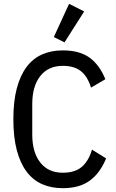

<svg xmlns="http://www.w3.org/2000/svg" viewBox="-20 -974 606 1006"><path d="M309 12Q249 12 201 -9Q153 -30 119.5 -74.5Q86 -119 68 -187Q50 -255 50 -349Q50 -443 68 -511Q86 -579 119.5 -623.5Q153 -668 201 -689Q249 -710 309 -710Q396 -710 448.5 -672.5Q501 -635 532 -559L457 -515Q438 -575 403 -602Q368 -629 309 -629Q233 -629 191 -575.5Q149 -522 149 -429V-269Q149 -176 191 -122.5Q233 -69 309 -69Q374 -69 409.5 -100.5Q445 -132 462 -190L536 -144Q505 -68 451 -28Q397 12 309 12ZM318 -752 262 -780 342 -954 421 -914Z"/></svg>

Font: IBM Plex Sans Cond Text
Style: Regular
Weight: 450
Width: 3
Designer: Mike Abbink, Paul van der Laan, Pieter van Rosmalen
Foundry: Bold Monday
Version: Version 1.3